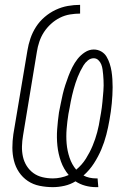

<svg xmlns="http://www.w3.org/2000/svg" viewBox="-20 -763 540 791"><path d="M376 8Q353 8 331 2Q309 -4 291 -16Q270 -3 245.5 2.5Q221 8 198 8Q170 8 143 2.5Q116 -3 94.5 -17.5Q73 -32 58.5 -53.5Q44 -75 37.5 -101Q31 -127 31 -154.5Q31 -182 35 -210L93 -555Q97 -580 105.5 -605Q114 -630 128.5 -652.5Q143 -675 164 -693Q185 -711 209.5 -722.5Q234 -734 259.5 -738.5Q285 -743 310 -743V-707Q290 -707 268.5 -703.5Q247 -700 227 -690Q207 -680 190 -664.5Q173 -649 161 -630.5Q149 -612 142 -591Q135 -570 132 -550L75 -205Q71 -182 70.5 -160Q70 -138 74.5 -117.5Q79 -97 90 -79.5Q101 -62 117.5 -50Q134 -38 155 -33Q176 -28 198 -28Q214 -28 230.5 -31.5Q247 -35 263 -42Q242 -67 231 -98Q220 -129 216.5 -162.5Q213 -196 215.5 -230.5Q218 -265 223 -300Q227 -319 230.5 -337.5Q234 -356 238.5 -375Q243 -394 249 -412.5Q255 -431 262 -449.5Q269 -468 278 -486Q287 -504 299.5 -520Q312 -536 329.5 -547.5Q347 -559 366 -559Q383 -559 397 -551Q411 -543 419 -529.5Q427 -516 432 -500.5Q437 -485 439.5 -469Q442 -453 443 -436.5Q444 -420 444 -403.5Q444 -387 443 -370.5Q442 -354 440.5 -337Q439 -320 436.5 -303Q434 -286 431 -269Q426 -239 418 -208Q410 -177 397.5 -147.5Q385 -118 367 -90Q349 -62 324 -40Q335 -34 348.5 -31Q362 -28 376 -28H382L385 8ZM294 -64Q318 -84 334 -109.5Q350 -135 361.5 -162.5Q373 -190 380.5 -218.5Q388 -247 392 -275Q394 -286 396 -297.5Q398 -309 399.5 -320.5Q401 -332 402 -343Q403 -354 404 -365.5Q405 -377 406 -388.5Q407 -400 407 -411Q407 -422 406.5 -433Q406 -444 405 -455Q404 -466 402.5 -477Q401 -488 397 -498Q393 -508 385 -515.5Q377 -523 366 -523Q353 -523 342 -514Q331 -505 324 -493.5Q317 -482 311 -470Q305 -458 300 -445.5Q295 -433 291 -420.5Q287 -408 283.5 -395.5Q280 -383 277 -370Q274 -357 271.5 -344.5Q269 -332 267 -319.5Q265 -307 262 -294Q257 -263 254.5 -232Q252 -201 254.5 -171.5Q257 -142 266.5 -113.5Q276 -85 294 -64Z"/></svg>

Font: Iosevka Term Curly Extralight
Style: Italic
Weight: 200
Italic angle: -9°
Designer: Belleve Invis
Foundry: Belleve Invis
Version: Version 32.3.0